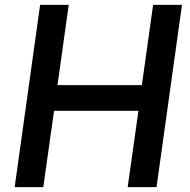

<svg xmlns="http://www.w3.org/2000/svg" viewBox="-20 -765 775 785"><path d="M40 0 144 -745H261L215 -417H560L606 -745H724L620 0H502L546 -312H201L157 0Z"/></svg>

Font: Plus Jakarta Sans SemiBold
Style: Italic
Weight: 600
Italic angle: -8°
Designer: Gumpita Rahayu
Foundry: Tokotype
Version: Version 2.071; ttfautohint (v1.8.4.7-5d5b);gftools[0.9.29]